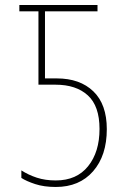

<svg xmlns="http://www.w3.org/2000/svg" viewBox="-20 -734 498 764"><path d="M405 -220Q405 -319 351.5 -370.5Q298 -422 206 -422H159V-689H368V-714H57V-689H133V-397H201Q283 -397 329.5 -354.5Q376 -312 376 -221Q376 -129 330.5 -72.5Q285 -16 202 -16Q160 -16 126.5 -27Q93 -38 65 -56V-26Q85 -13 120 -1.5Q155 10 202 10Q296 10 350.5 -52.5Q405 -115 405 -220Z"/></svg>

Font: Noto Sans Display SemiCondensed Thin
Style: Regular
Weight: 250
Width: 4
Designer: Monotype Design team
Foundry: Monotype Imaging Inc.
Version: 1.000